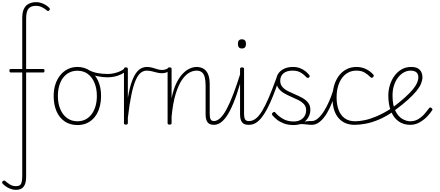

<svg xmlns="http://www.w3.org/2000/svg" viewBox="-58 -1139 4072 1778"><path d="M89 619Q62 619 38 609.5Q14 600 -5 586.5Q-24 573 -35 560Q-39 554 -38 548Q-37 542 -30 537Q-23 532 -17.5 533Q-12 534 -6 540Q8 553 33 569Q58 585 89 585Q127 585 137.5 562Q148 539 148 485V-468H40Q36 -468 32.5 -472Q29 -476 29 -484Q29 -500 40 -500H148V-971Q148 -1028 165 -1060Q182 -1092 211.5 -1105.5Q241 -1119 276 -1119Q313 -1119 347 -1102.5Q381 -1086 400 -1064Q405 -1058 403.5 -1052.5Q402 -1047 396 -1041Q392 -1037 385.5 -1037.5Q379 -1038 374 -1044Q357 -1059 331 -1072Q305 -1085 273 -1085Q230 -1085 207 -1060Q184 -1035 184 -964V-500H343Q354 -500 354 -485Q354 -468 343 -468H184V495Q184 539 173.5 566.5Q163 594 142 606.5Q121 619 89 619Z M659 19Q590 19 540.5 -15Q491 -49 465 -109.5Q439 -170 439 -250Q439 -310 455.5 -359.5Q472 -409 501.5 -444.5Q531 -480 571 -499.5Q611 -519 659 -519Q724 -519 773.5 -485Q823 -451 850.5 -390.5Q878 -330 878 -250Q878 -202 868 -160.5Q858 -119 839.5 -86Q821 -53 794.5 -29.5Q768 -6 734 6.5Q700 19 659 19ZM659 -16Q701 -16 734 -33Q767 -50 790.5 -81.5Q814 -113 826.5 -156Q839 -199 839 -250Q839 -319 817 -372Q795 -425 755 -454.5Q715 -484 659 -484Q617 -484 583.5 -467Q550 -450 526.5 -419Q503 -388 490.5 -345Q478 -302 478 -250Q478 -182 500 -129Q522 -76 562.5 -46Q603 -16 659 -16Z M937 -423Q893 -423 846 -433Q799 -443 746 -470Q740 -473 739 -478Q738 -483 740 -488Q742 -493 746.5 -495Q751 -497 757 -494Q798 -471 844 -462.5Q890 -454 940 -454Q968 -454 997.5 -460.5Q1027 -467 1053 -478.5Q1079 -490 1095 -505Q1100 -511 1105 -510.5Q1110 -510 1113.5 -505.5Q1117 -501 1116.5 -494.5Q1116 -488 1110 -481Q1087 -461 1058 -448Q1029 -435 998 -429Q967 -423 937 -423Z M1107 15Q1098 15 1094 11.5Q1090 8 1090 0V-500Q1090 -508 1094 -511.5Q1098 -515 1107 -515Q1117 -515 1121.5 -511.5Q1126 -508 1126 -500V-232Q1141 -322 1161 -378.5Q1181 -435 1204 -465.5Q1227 -496 1252 -507.5Q1277 -519 1303 -519Q1310 -519 1313 -514Q1316 -509 1315 -502Q1314 -495 1310.5 -490Q1307 -485 1300 -485Q1271 -485 1245.5 -465Q1220 -445 1198.5 -396.5Q1177 -348 1159 -263Q1141 -178 1126 -48V0Q1126 8 1121.5 11.5Q1117 15 1107 15Z M1442 -461Q1418 -461 1395 -467Q1372 -473 1348 -479Q1324 -485 1297 -485Q1291 -485 1288 -490Q1285 -495 1285 -502Q1285 -509 1289 -514Q1293 -519 1302 -519Q1329 -519 1353 -512Q1377 -505 1399.5 -498Q1422 -491 1444 -491Q1456 -491 1469 -494.5Q1482 -498 1496 -505Q1502 -508 1506.5 -503.5Q1511 -499 1513 -492.5Q1515 -486 1510 -483Q1492 -470 1475.5 -465.5Q1459 -461 1442 -461Z M1925 17Q1905 17 1890 12Q1875 7 1865.5 -5Q1856 -17 1851 -35.5Q1846 -54 1846 -81V-346Q1846 -393 1838 -424Q1830 -455 1811.5 -470Q1793 -485 1761 -485Q1729 -485 1694 -465.5Q1659 -446 1626.5 -398.5Q1594 -351 1568.5 -268Q1543 -185 1531 -58V0Q1531 8 1526.5 11.5Q1522 15 1512 15Q1503 15 1498.5 11.5Q1494 8 1494 0V-500Q1494 -508 1498.5 -511.5Q1503 -515 1512 -515Q1522 -515 1526.5 -511.5Q1531 -508 1531 -500V-229Q1548 -313 1575.5 -369Q1603 -425 1635.5 -458Q1668 -491 1701 -505Q1734 -519 1762 -519Q1796 -519 1823.5 -504.5Q1851 -490 1867.5 -454.5Q1884 -419 1884 -356V-83Q1884 -52 1892 -35Q1900 -18 1925 -18Q1933 -18 1936.5 -12.5Q1940 -7 1940 -0.5Q1940 6 1936 11.5Q1932 17 1925 17Z M1923 17Q1914 17 1909 11.5Q1904 6 1904 -0.5Q1904 -7 1909 -12.5Q1914 -18 1923 -18Q1952 -18 1981.5 -45.5Q2011 -73 2041 -129Q2071 -185 2103.5 -270.5Q2136 -356 2172 -471Q2174 -479 2180 -480.5Q2186 -482 2191 -478Q2196 -474 2193 -464Q2164 -353 2133.5 -264Q2103 -175 2070.5 -112.5Q2038 -50 2001.5 -16.5Q1965 17 1923 17Z M2245 17Q2225 17 2210 12Q2195 7 2185 -5Q2175 -17 2170 -35.5Q2165 -54 2165 -81V-500Q2165 -508 2170 -511.5Q2175 -515 2183 -515Q2193 -515 2197.5 -511.5Q2202 -508 2202 -500V-83Q2202 -52 2211 -35Q2220 -18 2245 -18Q2253 -18 2256 -12.5Q2259 -7 2259 -0.5Q2259 6 2255.5 11.5Q2252 17 2245 17ZM2182 -690Q2163 -690 2154 -701Q2145 -712 2145 -733Q2145 -754 2154 -764.5Q2163 -775 2182 -775Q2201 -775 2210.5 -764.5Q2220 -754 2220 -733Q2220 -711 2210.5 -700.5Q2201 -690 2182 -690Z M2248 17Q2239 17 2234 11.5Q2229 6 2229 -0.5Q2229 -7 2234 -12.5Q2239 -18 2248 -18Q2281 -18 2310.5 -40.5Q2340 -63 2369.5 -111.5Q2399 -160 2431.5 -236Q2464 -312 2503 -420Q2507 -430 2514.5 -431Q2522 -432 2527.5 -426.5Q2533 -421 2530 -413Q2499 -322 2471 -252Q2443 -182 2416 -131Q2389 -80 2362 -47Q2335 -14 2307 1.5Q2279 17 2248 17Z M2716 -1Q2746 -10 2766 -13.5Q2786 -17 2800.5 -17.5Q2815 -18 2828 -18Q2837 -18 2842 -12.5Q2847 -7 2847 -0.5Q2847 6 2842 11.5Q2837 17 2828 17Q2807 17 2787 14Q2767 11 2744.5 10Q2722 9 2691 16ZM2661 19Q2609 19 2570 4Q2531 -11 2505.5 -32Q2480 -53 2467 -69Q2460 -77 2460 -83Q2460 -89 2468 -96Q2476 -103 2482 -103Q2488 -103 2493 -95Q2519 -64 2561.5 -39Q2604 -14 2661 -14Q2698 -14 2724 -28Q2750 -42 2763.5 -65.5Q2777 -89 2777 -118Q2777 -152 2757 -174Q2737 -196 2705.5 -212Q2674 -228 2638.5 -243Q2603 -258 2571.5 -276.5Q2540 -295 2520 -323Q2500 -351 2500 -393Q2500 -429 2519 -457.5Q2538 -486 2573 -502.5Q2608 -519 2655 -519Q2692 -519 2721 -507.5Q2750 -496 2771.5 -478.5Q2793 -461 2806 -444Q2811 -438 2810 -432Q2809 -426 2802 -421Q2797 -417 2790.5 -417.5Q2784 -418 2778 -425Q2750 -455 2721 -470Q2692 -485 2653 -485Q2596 -485 2566.5 -459.5Q2537 -434 2537 -391Q2537 -357 2557 -334Q2577 -311 2609 -295Q2641 -279 2676.5 -264Q2712 -249 2744 -231Q2776 -213 2796 -187Q2816 -161 2816 -121Q2816 -88 2799 -55.5Q2782 -23 2748 -2Q2714 19 2661 19Z M2829 17Q2820 17 2815 11.5Q2810 6 2810 -0.5Q2810 -7 2815 -12.5Q2820 -18 2829 -18Q2858 -18 2886.5 -42.5Q2915 -67 2941 -108Q2967 -149 2989 -199Q3011 -249 3027 -301Q3030 -308 3035.5 -309Q3041 -310 3045.5 -306.5Q3050 -303 3048 -294Q3038 -247 3018 -193Q2998 -139 2969.5 -91Q2941 -43 2905.5 -13Q2870 17 2829 17Z M3226 17Q3130 17 3075.5 -47.5Q3021 -112 3021 -233Q3021 -294 3036 -346Q3051 -398 3080 -437Q3109 -476 3150.5 -497.5Q3192 -519 3244 -519Q3291 -519 3332 -499Q3373 -479 3401 -446Q3403 -442 3403.5 -437Q3404 -432 3396 -424Q3389 -417 3383 -418.5Q3377 -420 3373 -424Q3343 -454 3314.5 -469.5Q3286 -485 3241 -485Q3202 -485 3168.5 -468Q3135 -451 3110.5 -418.5Q3086 -386 3072.5 -340Q3059 -294 3059 -236Q3059 -171 3077.5 -121.5Q3096 -72 3134 -44Q3172 -16 3231 -16Q3240 -16 3244 -11Q3248 -6 3247 0.5Q3246 7 3240.5 12Q3235 17 3226 17Z M3226 17Q3217 17 3212.5 12Q3208 7 3208.5 0.5Q3209 -6 3214.5 -11Q3220 -16 3231 -16Q3270 -16 3320.5 -26.5Q3371 -37 3432 -63Q3493 -89 3562 -133Q3568 -137 3573.5 -134.5Q3579 -132 3583 -126Q3587 -120 3587 -114Q3587 -108 3582 -105Q3512 -57 3448 -30.5Q3384 -4 3328 6.5Q3272 17 3226 17Z M3741 17Q3677 17 3631.5 -16.5Q3586 -50 3562 -111Q3538 -172 3538 -254Q3538 -303 3552.5 -350.5Q3567 -398 3594.5 -436Q3622 -474 3661 -496.5Q3700 -519 3749 -519Q3791 -519 3813.5 -504.5Q3836 -490 3845 -468.5Q3854 -447 3854 -425Q3854 -397 3841.5 -365.5Q3829 -334 3799.5 -297.5Q3770 -261 3721 -216.5Q3672 -172 3599 -118L3578 -143Q3647 -196 3693 -237.5Q3739 -279 3766 -312Q3793 -345 3804.5 -372Q3816 -399 3816 -423Q3816 -455 3797 -470Q3778 -485 3744 -485Q3713 -485 3683 -469Q3653 -453 3629 -422.5Q3605 -392 3591 -349.5Q3577 -307 3577 -254Q3577 -166 3602.5 -114Q3628 -62 3666 -39Q3704 -16 3742 -16Q3785 -16 3819 -38Q3853 -60 3877.5 -89Q3902 -118 3917 -139Q3922 -144 3927.5 -143.5Q3933 -143 3938 -139Q3943 -135 3946 -129.5Q3949 -124 3944 -118Q3928 -92 3898 -60.5Q3868 -29 3828 -6Q3788 17 3741 17Z"/></svg>

Font: Playwrite FR Moderne Thin
Style: Regular
Weight: 250
Version: Version 1.002